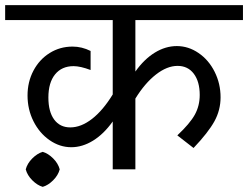

<svg xmlns="http://www.w3.org/2000/svg" viewBox="-42 -658 964 746"><path d="M484 -580V-380Q518 -428 559.5 -453.5Q601 -479 645 -479Q690 -479 729.5 -452Q769 -425 792 -379Q815 -333 815 -280Q815 -230 791 -186.5Q767 -143 710 -83L647 -132Q696 -178 715 -212.5Q734 -247 734 -289Q734 -341 711 -371.5Q688 -402 648 -402Q607 -402 564 -368.5Q521 -335 484 -275V0H396V-186Q361 -137 319.5 -111.5Q278 -86 235 -86Q190 -86 150.5 -113.5Q111 -141 88 -187Q65 -233 65 -287Q65 -340 88 -383.5Q111 -427 151 -452Q191 -477 240 -477Q276 -477 310 -460V-386Q270 -401 244 -401Q198 -401 172 -369Q146 -337 146 -279Q146 -224 168.5 -193.5Q191 -163 231 -163Q273 -163 315.5 -196Q358 -229 396 -291V-580H-22V-638H902V-580ZM190 0Q184 23 164.5 42.5Q145 62 124 68Q103 62 83.5 42.5Q64 23 58 0Q64 -23 83.5 -42.5Q103 -62 124 -68Q145 -62 164.5 -42.5Q184 -23 190 0Z"/></svg>

Font: AmikoRegular
Style: Regular
Weight: 400
Designer: Pablo Impallari, Rodrigo Fuenzalida, Andres Torresi
Foundry: Impallari Type
Version: Version 1.000; ttfautohint (v1.3)